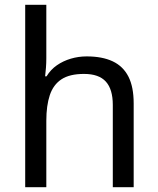

<svg xmlns="http://www.w3.org/2000/svg" viewBox="-20 -780 658 800"><path d="M173 -537Q173 -518 171.5 -498Q170 -478 168 -462H174Q191 -490 217 -508Q243 -526 275 -535.5Q307 -545 341 -545Q406 -545 449.5 -524.5Q493 -504 515 -461Q537 -418 537 -349V0H450V-343Q450 -408 421 -440Q392 -472 330 -472Q270 -472 236 -449.5Q202 -427 187.5 -383.5Q173 -340 173 -277V0H85V-760H173Z"/></svg>

Font: Noto Sans Armenian
Style: Regular
Weight: 400
Designer: Monotype Design Team
Foundry: Monotype Imaging Inc.
Version: Version 2.007